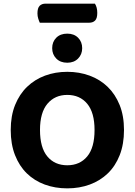

<svg xmlns="http://www.w3.org/2000/svg" viewBox="-20 -1019 740 1056"><path d="M199 -894Q195 -902 190.5 -916Q186 -930 186 -945Q186 -975 198 -987Q210 -999 231 -999H502Q515 -979 515 -948Q515 -918 503 -906Q491 -894 470 -894ZM662 -304Q662 -226 638.5 -166Q615 -106 573 -65.5Q531 -25 474 -4Q417 17 350 17Q283 17 226 -4Q169 -25 127.5 -65.5Q86 -106 62.5 -166Q39 -226 39 -304Q39 -382 63 -441.5Q87 -501 129 -541.5Q171 -582 227.5 -603Q284 -624 350 -624Q416 -624 473 -603Q530 -582 572 -541.5Q614 -501 638 -441.5Q662 -382 662 -304ZM500 -304Q500 -400 459.5 -448.5Q419 -497 350 -497Q282 -497 241 -448.5Q200 -400 200 -304Q200 -207 240.5 -158.5Q281 -110 350 -110Q419 -110 459.5 -158.5Q500 -207 500 -304ZM432 -754Q432 -720 409.5 -697Q387 -674 350 -674Q312 -674 289.5 -697Q267 -720 267 -754Q267 -789 289.5 -811.5Q312 -834 350 -834Q387 -834 409.5 -811.5Q432 -789 432 -754Z"/></svg>

Font: Baloo Chettan 2
Style: Bold
Weight: 700
Designer: Maithili Shingre, Unnati Kotecha and Ek Type
Foundry: Ek Type
Version: Version 1.640;hotconv 1.0.111;makeotfexe 2.5.65597; ttfautoh